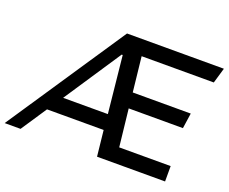

<svg xmlns="http://www.w3.org/2000/svg" viewBox="-145 -865 1244 1045"><g transform="rotate(20 477.0 -343.0)"><path d="M961 -597H543L565 -395H901L888 -306H574L598 -89H896V0H502L486 -149H158L59 0H-33L426 -686H987ZM438 -568 219 -238H478L444 -568Z"/></g></svg>

Font: Chivo
Style: Italic
Weight: 400
Italic angle: -8.05°
Designer: Hector Gatti
Foundry: Omnibus-Type
Version: Version 1.007